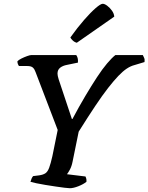

<svg xmlns="http://www.w3.org/2000/svg" viewBox="-20 -995 785 1015"><path d="M349 0Q341 0 321 -2.5Q301 -5 274 -9Q247 -13 219.5 -17.5Q192 -22 171 -26.5Q150 -31 141 -34Q144 -44 147 -51Q150 -58 155 -64L187 -68Q208 -71 220 -79Q232 -87 240 -108.5Q248 -130 257 -170L285 -308L168 -614Q163 -629 154 -637.5Q145 -646 124 -646H80Q78 -649 75 -655.5Q72 -662 72 -671Q78 -678 93 -685.5Q108 -693 123.5 -698.5Q139 -704 146 -704H383Q388 -697 390.5 -688Q393 -679 392 -664L334 -652Q312 -648 298 -637Q284 -626 284 -606Q284 -601 285.5 -593Q287 -585 290 -576L360 -366H363Q398 -432 431 -487.5Q464 -543 492.5 -586.5Q521 -630 546 -659.5Q571 -689 590 -704H735Q738 -698 742 -689Q746 -680 744 -667L691 -651Q671 -646 650.5 -632.5Q630 -619 606 -594Q582 -569 551.5 -530Q521 -491 483 -434Q445 -377 396 -299L364 -142Q359 -116 349.5 -98.5Q340 -81 334 -74L432 -62Q433 -60 435.5 -52.5Q438 -45 437 -34Q421 -21 394.5 -10.5Q368 0 349 0ZM386 -769Q374 -772 364.5 -781Q355 -790 352 -797Q390 -850 424.5 -889.5Q459 -929 485.5 -952Q512 -975 523 -975Q533 -975 547 -964.5Q561 -954 572 -938.5Q583 -923 584 -907Z"/></svg>

Font: Texturina Medium 12pt SemiBold
Style: Italic
Weight: 600
Italic angle: -11°
Version: Version 1.002